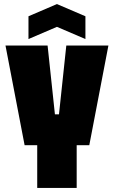

<svg xmlns="http://www.w3.org/2000/svg" viewBox="-20 -924 560 944"><path d="M163 0V-210H101L7 -700H214L250 -362H270L306 -700H513L419 -210H357V0ZM120 -732V-844L260 -904L400 -844V-732L260 -792Z"/></svg>

Font: Tektur Condensed ExtraBold
Style: Regular
Weight: 800
Width: 3
Designer: Adam Jagosz
Foundry: Adam Jagosz
Version: Version 1.005;gftools[0.9.30]